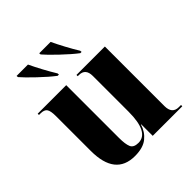

<svg xmlns="http://www.w3.org/2000/svg" viewBox="-208 -908 1061 1061"><g transform="rotate(-45 322.0 -378.0)"><path d="M240 10Q304 10 338.5 -18Q373 -46 386 -90H388V0H619V-10H602Q550 -10 550 -71V-536H328V-526H337Q388 -526 388 -468V-189Q388 -28 305 -28Q268 -28 258 -51.5Q248 -75 248 -124V-536H25V-526H37Q66 -526 76.5 -511Q87 -496 87 -455V-183Q87 10 240 10ZM251 -606H261L260 -616Q239 -650 217 -691Q195 -732 179 -766H90L91 -756Q113 -730 163.5 -682Q214 -634 251 -606ZM428 -606H438L437 -616Q416 -650 394 -691Q372 -732 356 -766H267L268 -756Q290 -730 340.5 -682Q391 -634 428 -606Z"/></g></svg>

Font: Noto Serif Display SemiCondensed Extra
Style: Regular
Weight: 800
Width: 4
Designer: Monotype Design Team
Foundry: Monotype Imaging Inc.
Version: Version 1.900